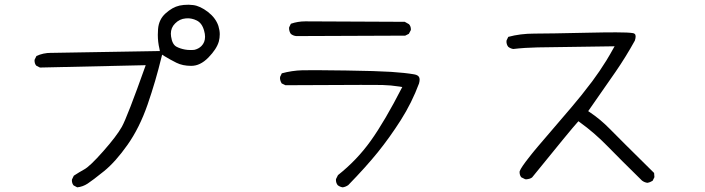

<svg xmlns="http://www.w3.org/2000/svg" viewBox="-20 -785 3040 828"><path d="M819.3 -570.3Q814.5 -569.3 801.5 -569.3Q788.6 -569.3 777.8 -571.3Q756.8 -575.2 741.2 -583.5Q722.7 -593.3 717.8 -627.4Q716.8 -633.8 716.8 -639.6Q716.8 -665.5 734.9 -683.6Q754.4 -703.6 780.8 -705.6Q784.7 -706.1 791 -706.1Q797.4 -706.1 807.4 -704.1Q817.4 -702.1 828.1 -696.8Q851.6 -685.5 860.4 -651.9Q864.3 -638.7 864.3 -626.5Q864.3 -602.1 848.6 -586.4Q836.9 -574.7 819.3 -570.3ZM804.2 -501Q824.7 -501 842.3 -509.8Q860.8 -518.6 878.9 -537.1Q914.6 -573.7 923.8 -606.4Q927.7 -621.1 927.7 -637.5Q927.7 -653.8 921.9 -672.9Q910.6 -707 877 -733.4Q842.3 -759.8 812.5 -763.2Q801.3 -764.6 793.5 -764.6Q771 -764.6 754.6 -761Q738.3 -757.3 723.6 -749Q709 -740.7 693.8 -727.1Q665 -701.2 661.6 -659.7Q660.6 -647 660.6 -634.8Q660.6 -604 667.5 -575.2L669.4 -564.9L209 -557.1H208.5Q204.6 -557.1 200.7 -557.1Q166 -557.1 137.2 -543.5L129.4 -527.8Q128.9 -525.9 128.9 -524.4Q128.9 -510.7 136.2 -502L152.3 -493.7L608.4 -503.9Q528.3 -278.8 505.4 -238Q482.4 -197.3 425.3 -132.8Q367.7 -67.4 342.8 -54.2Q320.8 -42 298.3 -27.3L290.5 -11.2Q290 -9.3 290 -7.8Q290 5.9 297.4 14.6L313 22.9Q336.9 20.5 357.9 6.8Q378.9 -6.8 428.7 -46.9Q478 -86.9 529.8 -160.2Q581.5 -233.4 616.5 -334.2Q651.4 -435.1 676.3 -538.1L679.2 -549.3L689 -543Q713.9 -527.8 740.7 -514.4Q767.6 -501 804.2 -501Z M1752 -657.7Q1752 -671.9 1743.7 -680.7L1725.6 -690.9L1296.9 -692.9Q1264.2 -692.9 1234.4 -682.6L1227.1 -667.5Q1226.6 -665.5 1226.6 -664.1Q1226.6 -649.4 1234.4 -638.7Q1244.1 -630.9 1257.3 -629.4L1727.5 -631.3L1743.2 -639.2L1751.5 -654.8Q1752 -656.2 1752 -657.7ZM1787.1 -425.3Q1789.6 -434.6 1789.6 -441.4Q1789.6 -453.6 1781.2 -459Q1775.4 -462.9 1766.1 -464.4Q1726.6 -471.2 1666.5 -475.1Q1606 -479 1471.7 -481Q1381.8 -482.4 1342.3 -482.4Q1302.7 -482.4 1282.2 -481.9Q1261.7 -481.4 1239 -478Q1216.3 -474.6 1195.3 -468.8L1188 -453.6Q1187.5 -451.7 1187.5 -447.8Q1187.5 -443.8 1189.2 -437.7Q1190.9 -431.6 1194.8 -425.3L1210.9 -417.5Q1460 -418.9 1535.9 -418.9Q1611.8 -418.9 1628.4 -418.5Q1666 -417.5 1703.6 -411.6L1714.8 -409.7Q1639.2 -262.2 1579.1 -178.2Q1519.5 -94.7 1437.5 -29.8L1429.2 -13.2Q1428.7 -11.2 1428.7 -9.8Q1428.7 4.4 1436.5 13.7Q1445.8 21 1458 22.9Q1470.7 21 1481.9 13.2Q1557.6 -64.5 1608.9 -127.9Q1660.2 -191.4 1708.3 -266.8Q1756.3 -342.3 1787.1 -425.3Z M2717.8 -609.9Q2721.2 -620.6 2721.2 -627.9Q2721.2 -635.3 2717.3 -638.7Q2714.8 -641.1 2710 -642.1Q2690.4 -645.5 2636.7 -645.5Q2583 -645.5 2519.5 -644Q2344.7 -640.1 2284.2 -640.1Q2223.6 -640.1 2171.9 -626L2164.6 -610.8Q2164.1 -608.9 2164.1 -604.7Q2164.1 -600.6 2165.8 -594.5Q2167.5 -588.4 2171.9 -583Q2181.2 -575.7 2193.4 -573.7Q2244.1 -579.6 2298.3 -580.6L2630.4 -585.4Q2609.9 -548.3 2595.2 -524.4Q2565.9 -477.1 2534.2 -434.6Q2485.8 -370.6 2444.8 -322.8Q2308.6 -163.6 2301 -154.8Q2293.5 -146 2286.6 -137.7Q2279.8 -129.4 2273.9 -122.1Q2268.1 -114.7 2262.7 -107.9Q2227.5 -63.5 2221.2 -46.9Q2220.7 -44.9 2220.7 -43Q2220.7 -29.3 2228 -20.5L2244.6 -12.2Q2246.6 -11.7 2249.5 -11.7Q2252.4 -11.7 2256.8 -12.7Q2266.1 -13.7 2274.4 -19.5Q2445.8 -231 2469.7 -256.8L2474.6 -262.2L2480.5 -257.8Q2543.5 -212.4 2599.6 -154.8Q2655.3 -97.7 2748.5 -6.3Q2758.8 1.5 2771.5 3.4Q2783.7 1.5 2794.4 -5.4L2802.2 -21L2800.8 -39.1Q2648.9 -189 2609.4 -229.5Q2569.8 -270 2523.9 -300.8L2516.6 -305.7Q2589.8 -410.2 2634.5 -475.1Q2679.2 -540 2717.8 -609.9Z"/></svg>

Font: NaikaiFont
Style: Light
Weight: 300
Version: Version 1.89